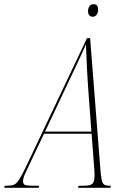

<svg xmlns="http://www.w3.org/2000/svg" viewBox="-77 -896 609 916"><path d="M-57 0 -54 -10H-41Q-22 -10 -10 -15Q2 -20 15.5 -41Q29 -62 51 -109L338 -714H353L401 -99Q404 -57 408 -38.5Q412 -20 420.5 -15Q429 -10 443 -10H452L449 0H295L298 -10H324Q353 -10 363.5 -19Q374 -28 374 -59Q374 -70 373.5 -79.5Q373 -89 372 -101L360 -258H133L59 -102Q49 -82 41 -63.5Q33 -45 33 -30Q33 -17 43.5 -13.5Q54 -10 79 -10H110L107 0ZM253 -512 138 -268H359L343 -484Q341 -514 339 -551Q337 -588 335.5 -624Q334 -660 333 -685Q325 -666 318.5 -651.5Q312 -637 304 -620Q296 -603 284 -577.5Q272 -552 253 -512ZM365 -816Q356 -816 349.5 -822.5Q343 -829 343 -843Q343 -857 350 -866.5Q357 -876 370 -876Q391 -876 391 -850Q391 -835 384 -825.5Q377 -816 365 -816Z"/></svg>

Font: Noto Serif Display ExtraCondensed Thin
Style: Italic
Weight: 100
Width: 2
Italic angle: -12°
Designer: Monotype Design Team
Foundry: Monotype Imaging Inc.
Version: Version 2.009